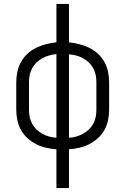

<svg xmlns="http://www.w3.org/2000/svg" viewBox="-20 -755 640 980"><path d="M268 205V7Q241 5 214.5 -1Q188 -7 164 -19.5Q140 -32 120 -50Q100 -68 87 -91.5Q74 -115 68.5 -141.5Q63 -168 63 -195V-335Q63 -362 68.5 -388.5Q74 -415 87 -438.5Q100 -462 120 -480.5Q140 -499 164.5 -511Q189 -523 215 -529.5Q241 -536 268 -539V-735H332V-539Q359 -536 385 -529.5Q411 -523 435.5 -511Q460 -499 480 -480.5Q500 -462 513 -438.5Q526 -415 531.5 -388.5Q537 -362 537 -335V-195Q537 -168 531.5 -141.5Q526 -115 513 -91.5Q500 -68 480 -50Q460 -32 436 -19.5Q412 -7 385.5 -1Q359 5 332 7V205ZM268 -52V-479Q249 -477 231 -472Q213 -467 196.5 -458Q180 -449 166.5 -436Q153 -423 144 -406.5Q135 -390 131.5 -372Q128 -354 128 -335V-195Q128 -176 131.5 -158Q135 -140 144 -123.5Q153 -107 166.5 -94Q180 -81 196.5 -72Q213 -63 231 -58Q249 -53 268 -52ZM332 -52Q351 -53 369 -58Q387 -63 403.5 -72Q420 -81 433.5 -94Q447 -107 456 -123.5Q465 -140 468.5 -158Q472 -176 472 -195V-335Q472 -354 468.5 -372Q465 -390 456 -406.5Q447 -423 433.5 -436Q420 -449 403.5 -458Q387 -467 369 -471.5Q351 -476 332 -478Z"/></svg>

Font: Iosevka Slab Light Extended
Style: Regular
Weight: 300
Width: 7
Monospace: yes
Designer: Belleve Invis
Foundry: Belleve Invis
Version: Version 11.1.0; ttfautohint (v1.8.3)